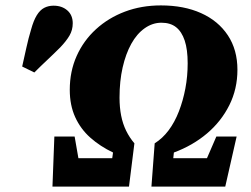

<svg xmlns="http://www.w3.org/2000/svg" viewBox="-20 -690 927 710"><path d="M62 -444Q70 -479 77.5 -513.5Q85 -548 95 -581Q104 -614 116 -633.5Q128 -653 143.5 -661Q159 -669 178 -669Q209 -669 229 -651.5Q249 -634 249 -604Q249 -579 237 -558.5Q225 -538 203 -515Q178 -490 155 -468.5Q132 -447 107 -422ZM174 0 181 -185H256L283 -30L231 -105H418L388 -56L398 -126Q350 -149 314 -181Q278 -213 258 -257Q238 -301 238 -358Q238 -426 263.5 -483Q289 -540 335 -582Q381 -624 442 -647Q503 -670 575 -670Q660 -670 723.5 -641.5Q787 -613 822.5 -559.5Q858 -506 858 -432Q858 -361 828 -301Q798 -241 745.5 -196.5Q693 -152 623 -126L615 -52L580 -105H782L712 -28L780 -185H855L813 0H540L552 -160Q581 -178 603.5 -208Q626 -238 641.5 -278Q657 -318 665.5 -363Q674 -408 674 -456Q674 -507 663 -540Q652 -573 631 -589.5Q610 -606 577 -606Q544 -606 515 -585.5Q486 -565 465.5 -528Q445 -491 433.5 -440.5Q422 -390 422 -329Q422 -293 428 -262.5Q434 -232 446.5 -206.5Q459 -181 477 -160L457 0Z"/></svg>

Font: Source Serif 4 Black
Style: Italic
Weight: 900
Italic angle: -12°
Designer: Frank Grießhammer
Foundry: Adobe Systems Incorporated
Version: Version 4.004;hotconv 1.0.116;makeotfexe 2.5.65601